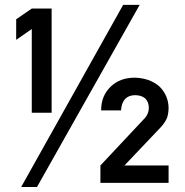

<svg xmlns="http://www.w3.org/2000/svg" viewBox="-20 -748 758 788"><path d="M66.9 19.5 485.4 -728H553.2L131.8 19.5ZM392.1 2.4V-68.8L568.8 -257.3Q590.8 -278.3 590.8 -305.7Q590.8 -329.1 576.2 -343.8Q561 -357.4 533.7 -357.4Q481 -356.4 476.6 -294.9H395Q395 -355.5 435.1 -393.1Q471.2 -428.2 530.8 -429.2Q593.3 -428.2 633.3 -394Q670.9 -357.4 671.9 -305.7Q671.9 -284.7 666 -265.6Q658.2 -245.6 639.6 -225.6L490.7 -68.8H671.9V2.4ZM110.4 -285.2V-628.9L46.4 -584.5V-668.9L110.4 -712.9H191.9V-285.2Z"/></svg>

Font: Alte DIN 1451 Mittelschrift
Style: Regular
Weight: 400
Designer: Peter Wiegel
Foundry: Peter Wiegel
Version: Version 1.002 September 20, 2019